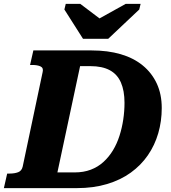

<svg xmlns="http://www.w3.org/2000/svg" viewBox="-52 -970 884 990"><path d="M376 -770H506L666 -921L673 -950H596L416 -850L497 -848L362 -950H287L280 -921ZM120 -710H420Q504 -710 570.5 -690.5Q637 -671 684 -632.5Q731 -594 756.5 -539Q782 -484 782 -413Q782 -345 764 -283Q746 -221 710.5 -169.5Q675 -118 622.5 -80Q570 -42 500 -21Q430 0 344 0H-32L-15 -75H-3Q23 -75 41.5 -82Q60 -89 65 -111L168 -599Q173 -620 157 -627.5Q141 -635 115 -635H103ZM414 -629H361L244 -81H333Q379 -81 416 -95Q453 -109 481.5 -135Q510 -161 530.5 -195Q551 -229 564 -269.5Q577 -310 583.5 -353.5Q590 -397 590 -440Q590 -502 571.5 -544.5Q553 -587 514 -608Q475 -629 414 -629Z"/></svg>

Font: Roboto Serif 20pt
Style: Bold Italic
Weight: 700
Italic angle: -10°
Version: Version 1.007